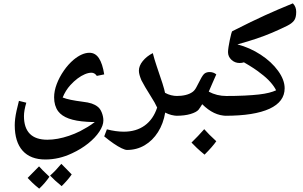

<svg xmlns="http://www.w3.org/2000/svg" viewBox="-20 -700 1806 1146"><path d="M251 252Q162 252 115 199.5Q68 147 68 47Q68 30 70.5 8.5Q73 -13 79 -40Q85 -67 93 -98L137 -87Q123 -40 123 -7Q123 63 158 98.5Q193 134 263 134Q293 134 325.5 128Q358 122 392 110.5Q426 99 458 83Q481 71 503.5 57.5Q526 44 546 28Q534 28 522.5 28Q511 28 500 27Q433 23 390.5 7.5Q348 -8 327 -36Q303 -69 303 -119Q303 -157 318.5 -198Q334 -239 360.5 -277.5Q387 -316 420 -344Q470 -385 514 -385Q549 -385 570.5 -352.5Q592 -320 602 -256L558 -247Q551 -257 543 -261.5Q535 -266 526 -266Q508 -266 486.5 -257Q465 -248 443 -231.5Q421 -215 400 -192Q371 -160 354 -118Q374 -110 403.5 -104Q433 -98 472 -93Q507 -89 527.5 -82Q548 -75 563 -63Q578 -52 587.5 -28Q597 -4 597 19Q597 49 573 85.5Q549 122 506.5 156Q464 190 410 215Q332 252 251 252ZM348 411Q305 376 279 348Q311 320 346 278Q349 281 364.5 296.5Q380 312 408 341Q398 356 383 373.5Q368 391 348 411ZM214 426Q189 406 172.5 390Q156 374 145 362Q162 345 179 327.5Q196 310 213 293Q219 300 234.5 316Q250 332 275 355Q262 374 247 391.5Q232 409 214 426Z M738 195Q727 195 706 185Q685 175 658 156.5Q631 138 602 114L618 72Q645 79 670.5 82.5Q696 86 719 86Q793 86 844 49Q895 12 918 -58Q911 -73 902.5 -88.5Q894 -104 884 -119Q862 -154 847 -179.5Q832 -205 824 -221Q817 -238 813 -252Q809 -266 809 -278Q809 -307 832 -335.5Q855 -364 892 -383Q897 -364 902.5 -345Q908 -326 915 -306Q937 -243 949.5 -203Q962 -163 965 -146Q999 -127 1040 -127Q1048 -127 1048 -119V-17Q1048 -9 1040 -9Q1003 -9 966 -28Q955 38 923 88.5Q891 139 843.5 167Q796 195 738 195Z M1031 -9Q1023 -9 1023 -17V-119Q1023 -127 1031 -127Q1096 -127 1129 -151Q1142 -160 1152 -179Q1162 -198 1175 -223Q1191 -255 1203 -262.5Q1215 -270 1231 -270Q1254 -270 1271 -256Q1260 -231 1248.5 -205Q1237 -179 1226 -153Q1250 -140 1276.5 -133.5Q1303 -127 1332 -127Q1340 -127 1340 -119V-17Q1340 -9 1332 -9Q1256 -9 1187 -78Q1181 -68 1175.5 -60Q1170 -52 1165 -45Q1152 -30 1117 -19.5Q1082 -9 1031 -9ZM1201 223Q1174 201 1155 183Q1136 165 1123 151Q1143 131 1162 111.5Q1181 92 1199 71Q1225 101 1271 143Q1260 159 1242 179.5Q1224 200 1201 223Z M1323 -9Q1315 -9 1315 -17V-119Q1315 -127 1323 -127Q1389 -127 1439.5 -129.5Q1490 -132 1525 -136Q1560 -140 1585.5 -146.5Q1611 -153 1628 -161Q1617 -184 1593.5 -210.5Q1570 -237 1536 -262Q1519 -276 1494 -292.5Q1469 -309 1436 -328Q1425 -324 1410 -324Q1382 -324 1361.5 -343Q1341 -362 1341 -389Q1341 -400 1344 -420Q1347 -440 1351.5 -461Q1356 -482 1360 -497.5Q1364 -513 1367 -514Q1430 -546 1476.5 -568.5Q1523 -591 1561.5 -608.5Q1600 -626 1639.5 -643Q1679 -660 1728 -680Q1748 -660 1748 -629Q1748 -594 1735 -577Q1722 -560 1694 -546Q1647 -523 1603.5 -504.5Q1560 -486 1511 -469.5Q1462 -453 1397 -435Q1471 -416 1536 -373.5Q1601 -331 1640 -277Q1679 -223 1679 -173Q1679 -93 1589 -51Q1543 -30 1477 -19.5Q1411 -9 1323 -9Z"/></svg>

Font: Noto Naskh Arabic
Style: Bold
Weight: 700
Designer: Monotype Design Team, David Williams, Mohamad Dakak and Nizar Qandah
Foundry: Monotype Imaging Inc.
Version: Version 2.016